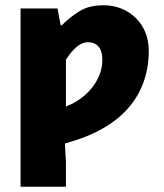

<svg xmlns="http://www.w3.org/2000/svg" viewBox="-20 -532 620 728"><path d="M58 176V-500H198L210 -436H214Q244 -466 280.5 -489Q317 -512 372 -512Q420 -512 459 -490.5Q498 -469 521 -430Q544 -391 544 -338Q544 -277 525 -222.5Q506 -168 467 -123Q428 -78 368 -44Q308 -10 226 12L230 82V176ZM230 -128Q273 -145 303.5 -172.5Q334 -200 351 -234Q368 -268 368 -304Q368 -340 353 -356Q338 -372 314 -372Q300 -372 286.5 -365Q273 -358 259 -343.5Q245 -329 230 -306Z"/></svg>

Font: Source Sans 3 ExtraLight Black
Style: Regular
Weight: 900
Version: Version 3.052;hotconv 1.1.0;makeotfexe 2.6.0